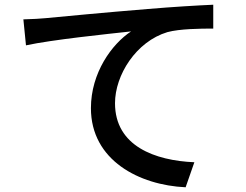

<svg xmlns="http://www.w3.org/2000/svg" viewBox="-20 -757 1040 813"><path d="M79 -675 90 -565C201 -589 434 -613 535 -624C454 -571 365 -449 365 -299C365 -78 570 27 766 36L803 -70C637 -77 467 -138 467 -320C467 -439 556 -581 689 -621C741 -635 828 -636 883 -636V-737C814 -734 714 -728 607 -719C423 -704 245 -687 172 -680C153 -678 118 -676 79 -675Z"/></svg>

Font: GenYoGothic2 TW M
Style: Regular
Weight: 500
Version: Version 2.100;PS 2.1;hotconv 16.6.51;makeotf.lib2.5.65220 DE